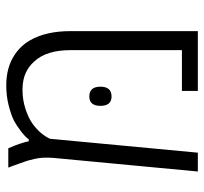

<svg xmlns="http://www.w3.org/2000/svg" viewBox="-40 -640 680 641"><g transform="rotate(-90 300.5 -320.0)"><path d="M47.9 0 93.3 -481.9Q93.8 -488.8 94 -494.6Q94.2 -500.5 94.2 -506.3Q94.2 -519.5 92.5 -531.5Q90.8 -543.5 86.4 -559.1Q85.9 -563 82 -574.5Q78.1 -585.9 74 -597.2Q69.8 -608.4 69.3 -610.4Q67.4 -616.2 65.2 -621.6Q63 -627 61 -632.8H125.5Q143.1 -592.8 148.9 -564.5H155.3Q161.6 -574.2 180.2 -588.9Q198.7 -603.5 217.8 -613.8Q236.8 -623.5 268.6 -631.6Q300.3 -639.6 335.4 -639.6Q395 -639.6 436.5 -612.3Q467.3 -592.3 485.8 -560.5Q516.6 -506.8 516.6 -425.3V0H316.9V-53.2H453.1V-425.3Q453.1 -505.9 415 -546.4Q398.9 -564.9 375.7 -575.2Q352.5 -585.4 320.8 -585.4Q287.6 -585.4 257.6 -575.7Q227.5 -565.9 209.5 -553.2Q192.4 -541.5 178.7 -526.1Q165 -510.7 157.2 -493.7L110.8 0ZM298.3 -288.1Q267.1 -288.1 267.1 -325.2Q267.1 -362.3 298.3 -362.3Q331.1 -362.3 331.1 -325.2Q331.1 -288.1 298.3 -288.1Z"/></g></svg>

Font: Open Sans Light
Style: Regular
Weight: 300
Designer: Monotype Design Team
Foundry: Monotype Imaging Inc.
Version: Version 3.000; ttfautohint (v1.8.4)